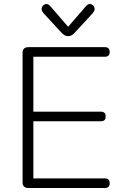

<svg xmlns="http://www.w3.org/2000/svg" viewBox="-20 -941 618 961"><path d="M123 0Q93 0 93 -28V-677Q93 -705 123 -705H505Q529 -705 529 -681Q529 -657 505 -657H147V-382H485Q509 -382 509 -358Q509 -334 485 -334H147V-48H505Q529 -48 529 -24Q529 0 505 0ZM321 -760Q305 -760 290 -775L197 -876Q185 -890 189.5 -903Q194 -916 206.5 -920Q219 -924 231 -911L321 -807L411 -911Q423 -924 435.5 -920Q448 -916 452.5 -903Q457 -890 445 -876L352 -775Q338 -760 321 -760Z"/></svg>

Font: Nunito VF Beta Light
Style: Regular
Weight: 300
Designer: Vernon Adams
Foundry: newtypography
Version: Version 3.001